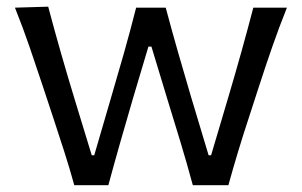

<svg xmlns="http://www.w3.org/2000/svg" viewBox="-20 -544 886 564"><path d="M198.2 0Q184.6 -49.3 168.7 -98.9Q152.8 -148.4 136.2 -198.7L105.5 -291.5Q86.4 -349.1 66.9 -406Q47.4 -462.9 23.9 -521.5L121.6 -524.4Q138.7 -459.5 159.2 -387.9Q179.7 -316.4 199.7 -251L249.5 -87.9H256.8L305.7 -255.4Q325.2 -321.3 344 -387.7Q362.8 -454.1 379.9 -521.5H466.8Q483.9 -457.5 503.2 -389.9Q522.5 -322.3 542 -256.8L592.8 -87.9H600.1L650.9 -259.3Q669.9 -323.2 689.5 -393.3Q709 -463.4 724.1 -521.5H822.8Q799.8 -463.9 779.8 -406.5Q759.8 -349.1 741.2 -291.5L711.4 -199.7Q694.8 -149.4 679.4 -98.6Q664.1 -47.9 650.9 0H546.4Q529.8 -61.5 510 -127.2Q490.2 -192.9 471.7 -252.4L424.8 -407.2H416L369.6 -251.5Q352.1 -191.9 333.5 -126.7Q314.9 -61.5 298.3 0Z"/></svg>

Font: Pinar DS4-Regular
Style: Regular
Weight: 400
Designer: Amin Abedi
Version: Version 2.000